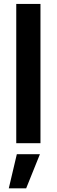

<svg xmlns="http://www.w3.org/2000/svg" viewBox="-20 -748 297 1003"><path d="M191.4 -727.5V0H64.9V-727.5ZM25.9 235.8 67.9 57.6H188.5L116.7 235.8Z"/></svg>

Font: Inter 17pt SemiBold
Style: Regular
Weight: 600
Version: Version 4.001;git-66647c0bb